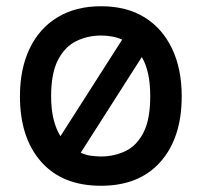

<svg xmlns="http://www.w3.org/2000/svg" viewBox="-20 -586 647 616"><path d="M304 10Q180 10 112 -67Q44 -144 44 -277Q44 -365 75 -430Q106 -495 164.5 -530.5Q223 -566 304 -566Q386 -566 443.5 -530.5Q501 -495 532 -430Q563 -365 563 -277Q563 -144 495 -67Q427 10 304 10ZM174 -149 372 -459Q356 -466 338.5 -469Q321 -472 304 -472Q262 -472 225.5 -454.5Q189 -437 166.5 -394.5Q144 -352 144 -277Q144 -235 152 -203Q160 -171 174 -149ZM435 -403 239 -96Q254 -89 270.5 -86.5Q287 -84 304 -84Q347 -84 383 -101.5Q419 -119 440.5 -161Q462 -203 462 -277Q462 -319 455 -350Q448 -381 435 -403Z"/></svg>

Font: Zain
Style: Bold
Weight: 700
Designer: Zain,Boutros
Foundry: Mobile Telecommunications Company (Zain), 2024
Version: Version 1.50; ttfautohint (v1.8.4)